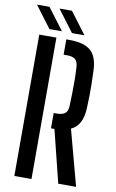

<svg xmlns="http://www.w3.org/2000/svg" viewBox="-103 -1016 646 1070"><g transform="rotate(10 219.5 -481.0)"><path d="M306.5 0 232.5 -297H213V-383.5H227.5Q263 -383.5 278 -396.5Q293 -409.5 293.5 -438.5Q295 -478.5 295.8 -513.5Q296.5 -548.5 296.2 -583.5Q296 -618.5 293.5 -658.5Q292 -687.5 277.5 -700.5Q263 -713.5 228.5 -713.5H211V-800H228.5Q312.5 -800 350.2 -766.2Q388 -732.5 390.5 -654Q392.5 -611.5 392.8 -577.2Q393 -543 392.8 -511Q392.5 -479 390.5 -442.5Q387 -344 323 -314.5L407.5 0ZM58 0V-800H155V0ZM108.5 -840 16.5 -962.5H87L179.5 -840ZM236 -840 144 -962.5H214.5L306.5 -840Z"/></g></svg>

Font: Big Shoulders Stencil Text Thin SemiBold
Style: Regular
Weight: 600
Version: Version 2.001